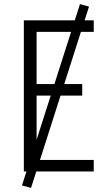

<svg xmlns="http://www.w3.org/2000/svg" viewBox="-20 -834 540 934"><path d="M96 0V-735H436V-679H158V-425H380V-369H158V-56H436V0ZM131 80 87 68 369 -814 413 -802Z"/></svg>

Font: Iosevka SS01 Light
Style: Regular
Weight: 300
Monospace: yes
Designer: Belleve Invis
Foundry: Belleve Invis
Version: 2.3.3; ttfautohint (v1.8.3)